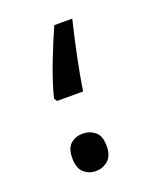

<svg xmlns="http://www.w3.org/2000/svg" viewBox="-103 -569 550 652"><g transform="rotate(-20 172.0 -243.0)"><path d="M90 -255H184Q192 -308 206 -375.5Q220 -443 234 -500H169Q145 -446 120.5 -382.5Q96 -319 83 -266ZM133 14Q158 14 177 -2Q196 -18 196 -54Q196 -91 177 -106Q158 -121 133 -121Q108 -121 90 -106Q72 -91 72 -54Q72 -18 90 -2Q108 14 133 14Z"/></g></svg>

Font: Noto Sans Arabic UI
Style: Regular
Weight: 400
Designer: Nadine Chahine - Monotype Design Team
Foundry: Monotype Imaging Inc.
Version: Version 1.900